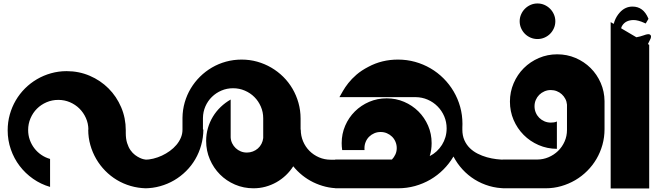

<svg xmlns="http://www.w3.org/2000/svg" viewBox="-20 -1065 3702 1086"><path d="M480 -332.5Q479.5 -367.2 465.8 -397.7Q452.1 -428.2 429.2 -450.9Q406.2 -473.6 375.5 -486.8Q344.7 -500 309.6 -500Q274.4 -500 243.2 -486.6Q211.9 -473.1 189 -450.2Q166 -427.2 152.6 -396Q139.2 -364.7 139.2 -329.6Q139.2 -300.3 148.4 -274.2Q157.7 -248 174.1 -226.6Q190.4 -205.1 213.1 -189.5Q235.8 -173.8 263.2 -166V-7.8Q210.9 -22.9 167 -53.7Q123 -84.5 91.1 -126.5Q59.1 -168.5 41.3 -220Q23.4 -271.5 23.4 -328.1Q23.4 -374.5 35.4 -417.2Q47.4 -460 69.1 -497.1Q90.8 -534.2 121.3 -564.7Q151.9 -595.2 189 -616.9Q226.1 -638.7 268.6 -650.6Q311 -662.6 356.9 -662.6Q426.3 -662.6 487.3 -636.5Q548.3 -610.4 593.8 -564.9Q639.2 -519.5 665.3 -458.5Q691.4 -397.5 691.4 -328.1V-312.5Q691.4 -279.8 699 -255.9Q706.5 -231.9 718.3 -215.3Q730 -198.7 744.1 -188.2Q758.3 -177.7 771 -171.9Q783.7 -166 793.2 -164.1Q802.7 -162.1 805.7 -162.1Q805.7 -162.1 804.9 -162.1Q804.2 -162.1 804.2 -161.9Q804.2 -161.6 805.2 -161.6Q806.2 -161.6 810.1 -161.6V0H805.7Q760.7 -1 719 -13.2Q677.2 -25.4 641.1 -47.1Q605 -68.8 575.2 -99.1Q545.4 -129.4 524.2 -166Q502.9 -202.6 491 -244.6Q479 -286.6 479 -332Z M1897.5 0Q1857.9 0 1821.3 -9Q1784.7 -18.1 1751.7 -34.2Q1718.8 -50.3 1690.2 -73.2Q1661.6 -96.2 1638.7 -124.5Q1621.1 -96.7 1596.9 -73.7Q1572.8 -50.8 1543.9 -34.4Q1515.1 -18.1 1482.2 -9Q1449.2 0 1413.6 0Q1357.9 0 1309.1 -21Q1260.3 -42 1224.1 -78.4Q1188 -114.7 1167 -163.6Q1146 -212.4 1146 -267.6Q1146 -305.7 1156 -340.3Q1166 -375 1184.3 -405.3Q1202.6 -435.5 1228.3 -460Q1253.9 -484.4 1284.7 -502V-288.1Q1285.6 -270 1293.2 -254.4Q1300.8 -238.8 1313.2 -227.1Q1325.7 -215.3 1341.8 -208.7Q1357.9 -202.1 1376.5 -202.1Q1394.5 -202.1 1410.4 -208.3Q1426.3 -214.4 1438.7 -225.3Q1451.2 -236.3 1459 -251.5Q1466.8 -266.6 1468.8 -284.2V-396Q1468.8 -431.2 1455.3 -462.2Q1441.9 -493.2 1418.9 -516.1Q1396 -539.1 1364.7 -552.5Q1333.5 -565.9 1298.3 -565.9Q1263.2 -565.9 1232.4 -552.7Q1201.7 -539.6 1178.5 -516.8Q1155.3 -494.1 1141.8 -463.4Q1128.4 -432.6 1127.9 -397.5V-333L1130.4 -332Q1129.9 -286.1 1117.9 -243.7Q1106 -201.2 1084.5 -164.3Q1063 -127.4 1032.5 -97.2Q1002 -66.9 965.3 -45.4Q928.7 -23.9 886.2 -12Q843.8 0 798.3 0V-161.6Q821.8 -161.6 846.9 -167.7Q872.1 -173.8 895.8 -184.8Q919.4 -195.8 940.7 -211.2Q961.9 -226.6 977.8 -245.4Q993.7 -264.2 1002.9 -285.9Q1012.2 -307.6 1012.2 -331.5V-398.4Q1012.7 -443.8 1024.9 -486.1Q1037.1 -528.3 1059.1 -564.9Q1081.1 -601.6 1111.6 -631.6Q1142.1 -661.6 1179 -683.1Q1215.8 -704.6 1258.3 -716.3Q1300.8 -728 1346.7 -728Q1392.6 -728 1435.1 -716.1Q1477.5 -704.1 1514.6 -682.4Q1551.8 -660.6 1582.3 -630.4Q1612.8 -600.1 1634.5 -563Q1656.2 -525.9 1668.2 -483.2Q1680.2 -440.4 1680.2 -394.5V-332H1681.2Q1681.2 -296.9 1694.3 -265.6Q1707.5 -234.4 1730.5 -211.4Q1753.4 -188.5 1784.4 -175Q1815.4 -161.6 1851.1 -161.6H1897.5Z M2196.8 -162.6Q2209 -175.3 2216.6 -191.9Q2224.1 -208.5 2224.1 -227.1Q2224.1 -246.1 2217 -262.9Q2210 -279.8 2197.5 -292Q2185.1 -304.2 2168.5 -311.3Q2151.9 -318.4 2132.8 -318.4Q2113.8 -318.4 2097.2 -311.3Q2080.6 -304.2 2068.1 -292Q2055.7 -279.8 2048.6 -262.9Q2041.5 -246.1 2041.5 -227.1Q2041.5 -224.6 2041.5 -221.9Q2041.5 -219.2 2042 -216.3H1915.5Q1912.6 -235.8 1912.6 -255.4Q1912.6 -308.1 1932.6 -354.2Q1952.6 -400.4 1987.3 -434.8Q2022 -469.2 2068.1 -489Q2114.3 -508.8 2167 -508.8Q2219.7 -508.8 2265.9 -489Q2312 -469.2 2346.7 -434.8Q2381.3 -400.4 2401.4 -354.2Q2421.4 -308.1 2421.4 -255.4Q2421.4 -215.8 2410.6 -182.1Q2432.1 -192.9 2449.7 -209.2Q2467.3 -225.6 2480 -245.8Q2492.7 -266.1 2499.5 -289.6Q2506.3 -313 2506.3 -338.9Q2506.3 -375 2492.7 -407Q2479 -439 2455.1 -463.1Q2431.2 -487.3 2399.4 -501.2Q2367.7 -515.1 2331.1 -515.6H1899.9Q1907.7 -529.3 1919.7 -550.3Q1931.6 -571.3 1950.2 -595Q1968.8 -618.7 1996.3 -642.6Q2023.9 -666.5 2063.5 -687Q2101.6 -707.5 2143.6 -717.8Q2185.5 -728 2231 -728Q2281.2 -728 2327.9 -715.1Q2374.5 -702.1 2415 -678.5Q2455.6 -654.8 2488.8 -621.6Q2522 -588.4 2545.9 -547.9Q2569.8 -507.3 2582.8 -460.9Q2595.7 -414.6 2595.7 -364.7Q2595.7 -359.9 2595.5 -355.2Q2595.2 -350.6 2595.2 -345.7V-331.5Q2595.2 -297.9 2606.7 -272Q2618.2 -246.1 2637.5 -227.3Q2656.7 -208.5 2681.9 -195.8Q2707 -183.1 2734.1 -175.5Q2761.2 -168 2788.1 -164.8Q2814.9 -161.6 2838.4 -161.6L2839.8 0Q2792 0 2747.6 -12.9Q2703.1 -25.9 2665 -49.6Q2627 -73.2 2596.4 -106.4Q2565.9 -139.6 2544.9 -179.7Q2521 -139.2 2487.8 -106Q2454.6 -72.8 2414.3 -49.3Q2374 -25.9 2327.6 -12.9Q2281.2 0 2231 0H1876V-162.6Z M3020 -1045.4Q3041 -1045.4 3059.3 -1037.4Q3077.6 -1029.3 3091.3 -1015.6Q3105 -1002 3113 -983.6Q3121.1 -965.3 3121.1 -944.8Q3121.1 -923.8 3113 -905.5Q3105 -887.2 3091.3 -873.5Q3077.6 -859.9 3059.3 -852.1Q3041 -844.2 3020 -844.2Q2999.5 -844.2 2981.2 -852.1Q2962.9 -859.9 2949.2 -873.5Q2935.5 -887.2 2927.5 -905.5Q2919.4 -923.8 2919.4 -944.8Q2919.4 -965.3 2927.5 -983.6Q2935.5 -1002 2949.2 -1015.6Q2962.9 -1029.3 2981.2 -1037.4Q2999.5 -1045.4 3020 -1045.4ZM3399.4 -334.5Q3399.4 -288.6 3387.5 -245.8Q3375.5 -203.1 3353.8 -166Q3332 -128.9 3301.5 -98.4Q3271 -67.9 3233.9 -46.1Q3196.8 -24.4 3154.3 -12.2Q3111.8 0 3065.9 0H2824.2V-162.6H3017.6Q3052.2 -162.6 3083 -175.8Q3113.8 -189 3137 -211.7Q3160.2 -234.4 3173.6 -264.9Q3187 -295.4 3187 -330.1V-473.1Q3185.5 -490.7 3177.7 -505.6Q3169.9 -520.5 3157.7 -531.7Q3145.5 -543 3129.4 -549.3Q3113.3 -555.7 3095.2 -555.7Q3076.2 -555.7 3059.3 -548.3Q3042.5 -541 3030 -528.6Q3017.6 -516.1 3010.5 -499.5Q3003.4 -482.9 3003.4 -463.9Q3003.4 -444.8 3010.5 -428Q3017.6 -411.1 3030 -398.7Q3042.5 -386.2 3059.3 -378.9Q3076.2 -371.6 3095.2 -371.6Q3104.5 -371.6 3113 -372.8Q3121.6 -374 3129.9 -377.9V-223.1Q3074.7 -223.6 3026.4 -244.6Q2978 -265.6 2941.9 -302Q2905.8 -338.4 2885 -386.7Q2864.3 -435.1 2864.3 -490.2Q2864.3 -545.4 2885.3 -594.2Q2906.2 -643.1 2942.6 -679.4Q2979 -715.8 3027.8 -736.8Q3076.7 -757.8 3131.8 -757.8Q3187 -757.8 3235.6 -737.1Q3284.2 -716.3 3320.6 -680.2Q3356.9 -644 3377.9 -595.7Q3398.9 -547.4 3399.4 -492.7Z M3434.1 -939.9 3652 -811.5V1H3434.1ZM3658.2 -843.3 3634.3 -793.5 3630.9 -793Q3603.5 -788.1 3574.7 -778.6Q3545.9 -769 3515.1 -755.1Q3484.4 -741.2 3452.1 -722.7L3440.4 -715.8L3453.1 -804.2L3456.5 -805.7L3462.4 -808.6L3468.8 -811.5Q3470.2 -812.5 3471.7 -813.2Q3473.1 -814 3474.6 -814.9Q3477.5 -816.4 3481 -817.9L3484.4 -819.8L3481 -821.8Q3446.3 -844.7 3446.3 -885.7Q3446.3 -918.5 3456.1 -945.3Q3465.8 -972.2 3485.4 -994.1Q3515.6 -1027.8 3557.6 -1027.8Q3618.7 -1027.8 3646.5 -961.9L3647.9 -958.5L3632.3 -932.1L3626.5 -934.6Q3607.9 -943.4 3592 -947.5Q3576.2 -951.7 3563.5 -951.7Q3519.5 -951.2 3500 -920.9Q3499 -918.9 3497.8 -917Q3496.6 -915 3495.8 -913.1Q3495.1 -911.1 3494.6 -909.7Q3492.7 -904.3 3493.2 -899.4L3495.1 -890.6Q3501 -878.4 3514.6 -869.1Q3528.3 -860.4 3550.8 -855Q3554.7 -854 3559.6 -853.5Q3564.5 -853 3569.8 -853.3Q3575.2 -853.5 3581.1 -854.5Q3590.3 -856 3600.8 -858.9Q3611.3 -861.8 3622.6 -865.7Q3645.5 -874.5 3655.3 -870.1Q3658.2 -868.7 3659.9 -866.2Q3661.6 -863.8 3662.1 -861.3Q3662.6 -858.4 3662.1 -855Q3661.6 -851.6 3660.6 -849.1Q3660.2 -847.7 3659.7 -846.2Q3659.2 -844.7 3658.2 -843.3Z"/></svg>

Font: DimaBanoo
Style: Bold
Weight: 800
Designer: R.Balvardi
Foundry: R.Balvardi
Version: Version 1.0.0-alpha3